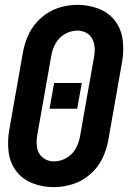

<svg xmlns="http://www.w3.org/2000/svg" viewBox="-20 -763 540 791"><path d="M201 8Q156 8 114.5 -8Q73 -24 47 -58Q21 -92 15.5 -137Q10 -182 18 -227L75 -550Q82 -589 100 -625.5Q118 -662 150 -690Q182 -718 220.5 -730.5Q259 -743 299 -743H300Q345 -743 386.5 -727Q428 -711 454 -677Q480 -643 485.5 -598Q491 -553 483 -508L426 -185Q419 -146 401 -109Q383 -72 350.5 -44Q318 -16 278.5 -4Q239 8 201 8ZM202 -98Q229 -98 254 -112.5Q279 -127 292.5 -152Q306 -177 310 -203L367 -526Q371 -546 370 -565.5Q369 -585 360.5 -602Q352 -619 335 -628Q318 -637 299 -637Q272 -637 247 -622.5Q222 -608 208.5 -583Q195 -558 191 -532L134 -209Q129 -183 132.5 -156.5Q136 -130 156 -114Q176 -98 202 -98ZM184 -315 203 -421H317L298 -315Z"/></svg>

Font: Iosevka SS08
Style: Bold Italic
Weight: 700
Italic angle: -10°
Monospace: yes
Designer: Belleve Invis
Foundry: Belleve Invis
Version: 2.1.0; ttfautohint (v1.8.2)